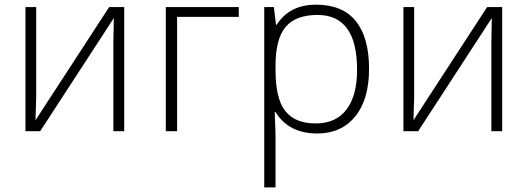

<svg xmlns="http://www.w3.org/2000/svg" viewBox="-20 -561 2256 821"><path d="M134.8 -530.8V-147L131.8 -46.9L446.8 -530.8H511.2V0H464.8V-381.3L466.8 -483.9L151.9 0H88.9V-530.8Z M1001 -488.8H737.3V0H689V-530.8H1001Z M1506.8 -263.2Q1506.8 -497.1 1337.9 -497.1Q1245.1 -497.1 1201.7 -446.3Q1158.2 -395.5 1158.2 -279.8V-264.2Q1157.7 -139.6 1199.7 -86.4Q1241.7 -33.2 1329.6 -33.2Q1417.5 -33.2 1462.4 -93.8Q1507.3 -154.3 1506.8 -263.2ZM1336.9 9.8Q1214.4 9.8 1158.2 -82H1154.8L1156.2 -41Q1158.2 -4.9 1158.2 38.1V240.2H1109.9V-530.8H1150.9L1160.2 -455.1H1163.1Q1217.8 -541 1331.5 -541Q1444.8 -541 1501.5 -470.7Q1558.1 -400.4 1558.1 -267.1Q1558.1 -134.8 1498.5 -62.5Q1439 9.8 1336.9 9.8Z M1751 -530.8V-147L1748 -46.9L2063 -530.8H2127.4V0H2081.1V-381.3L2083 -483.9L1768.1 0H1705.1V-530.8Z"/></svg>

Font: OpenSans-Light
Style: Regular
Weight: 300
Foundry: Ascender Corporation
Version: Version 1.10